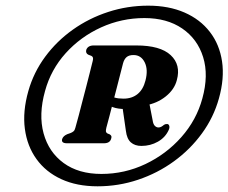

<svg xmlns="http://www.w3.org/2000/svg" viewBox="-20 -782 803 675"><path d="M323 -127Q396.8 -127 465.4 -150.1Q534.1 -173.1 591.5 -214.9Q648.9 -256.6 689.9 -312.9Q731 -369.1 749.6 -435.8Q769.5 -506.6 760.6 -566.3Q751.7 -626 717.7 -669.9Q683.8 -713.9 628.6 -738Q573.4 -762.1 501 -762.1Q428.1 -762.1 360.4 -740Q292.7 -718 236 -677.7Q179.3 -637.4 138.8 -582.5Q98.2 -527.6 79.6 -461.8Q59.3 -390 67.4 -329.1Q75.5 -268.1 108.3 -222.7Q141 -177.2 195.6 -152.1Q250.1 -127 323 -127ZM336.3 -170.5Q256.3 -170.5 203.8 -208.8Q151.3 -247.1 133.2 -313.2Q115.2 -379.3 138.3 -461.9Q158.8 -537.2 210.9 -595Q263.1 -652.8 335.4 -685.7Q407.7 -718.5 487.6 -718.5Q567 -718.5 620.6 -681.8Q674.3 -645 694.1 -581.3Q714 -517.5 691.4 -435.9Q670.8 -360.1 617.7 -300.1Q564.7 -240.2 491.4 -205.3Q418.1 -170.5 336.3 -170.5ZM601.7 -500.4Q593.3 -467.4 562.6 -442.9Q531.9 -418.4 490.9 -411.5Q471.5 -408.5 456.2 -403.6Q441 -398.7 420.7 -398.7Q394.5 -398.7 376.8 -405.2Q359.1 -411.6 347.4 -419.5L358.1 -453Q371.2 -442.4 383.5 -438.8Q395.9 -435.2 414.3 -435.2Q443.6 -435.2 463.5 -451.2Q483.4 -467.3 491.4 -498.9Q501.4 -537.2 488.7 -562.9Q475.9 -588.5 449.4 -588.5Q433.6 -588.5 425.1 -581.3Q416.6 -574.1 412.6 -559.5Q408.5 -543.4 402.9 -521.7Q397.4 -500 391 -475.3Q384.6 -450.6 378 -425.1Q371.5 -399.6 365.3 -375.8Q359.1 -352.1 353.8 -332.7Q351.7 -323.7 352.4 -319.6Q353.1 -315.6 357.6 -312.9L366.2 -309.4Q371.3 -305.7 371.8 -302.3Q372.3 -299 370.5 -293.5Q365.8 -278.3 345.3 -278.3H215.6Q194.2 -278.3 198.6 -293.5Q200.8 -299.5 205.2 -303.3Q209.5 -307.2 216.4 -310.2L228 -314.3Q234 -316.6 238.4 -320.3Q242.8 -324 244.9 -332.6Q250.7 -352.9 257 -376.9Q263.2 -400.9 269.8 -426.3Q276.4 -451.8 283.1 -477.2Q289.7 -502.6 295.5 -525.8Q301.2 -548.9 306 -567.8Q308.1 -575.6 306.6 -579.8Q305.1 -583.9 300.9 -585.7L290.7 -589.6Q280.4 -594.5 283.2 -606.7Q288.9 -622.2 309.4 -622.2H459.2Q543.6 -622.2 580 -588.2Q616.5 -554.2 601.7 -500.4ZM409 -416.3 502.3 -432.3 516.7 -358.7Q518.5 -345.6 524.2 -339.7Q530 -333.9 537 -333.9Q542.6 -333.9 547.2 -336.5Q551.9 -339.1 556.6 -343.2Q561.3 -346.3 567.5 -346Q573.1 -345.9 575 -339.7Q577 -333.6 573.2 -325.2Q561.4 -298.8 535.1 -283.9Q508.8 -269 477.1 -269Q454.2 -269 440.1 -281.4Q426 -293.8 422.6 -321.9Z"/></svg>

Font: Fraunces
Style: Italic
Weight: 900
Italic angle: -16°
Version: Version 1.000;[0bf87f6ff]